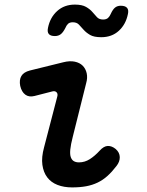

<svg xmlns="http://www.w3.org/2000/svg" viewBox="-20 -806 640 836"><path d="M130 -388Q106 -382 90 -394Q74 -406 68 -432Q63 -458 73 -475Q83 -492 110 -499L256 -535Q284 -542 305.5 -537.5Q327 -533 340 -520Q353 -507 357.5 -487Q362 -467 355 -443L297 -211Q288 -176 286 -154.5Q284 -133 288.5 -121Q293 -109 302 -104Q311 -99 324 -99Q349 -99 371 -113Q393 -127 414 -150Q432 -170 449.5 -170.5Q467 -171 484 -157Q501 -142 501.5 -122Q502 -102 487 -83Q468 -58 448 -40Q428 -22 405 -11Q382 0 355 5Q328 10 294 10Q258 10 230 -1Q202 -12 185.5 -34Q169 -56 164.5 -88.5Q160 -121 172 -165L229 -384Q233 -397 226.5 -404Q220 -411 208 -408ZM265 -685Q255 -665 244.5 -657Q234 -649 219 -649Q200 -649 192.5 -658Q185 -667 189 -685Q198 -730 229 -758Q260 -786 306 -786Q337 -786 354.5 -776Q372 -766 382.5 -753.5Q393 -741 402.5 -731Q412 -721 429 -721Q443 -721 450.5 -728Q458 -735 462 -745Q471 -765 481 -773Q491 -781 506 -781Q525 -781 533 -772Q541 -763 537 -745Q528 -700 497.5 -672Q467 -644 421 -644Q389 -644 372 -654Q355 -664 344 -676.5Q333 -689 323.5 -699Q314 -709 297 -709Q283 -709 276 -702Q269 -695 265 -685Z"/></svg>

Font: Maple Mono SemiBold
Style: Italic
Weight: 600
Italic angle: -10°
Monospace: yes
Designer: subframe7536
Version: Version 7.000